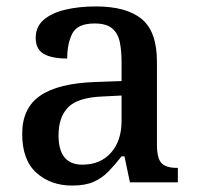

<svg xmlns="http://www.w3.org/2000/svg" viewBox="-20 -567 613 597"><path d="M204 10Q138 10 93.5 -29.5Q49 -69 49 -151Q49 -231 105 -269.5Q161 -308 276 -312L358 -315V-373Q358 -409 352.5 -436Q347 -463 329 -478.5Q311 -494 274 -494Q221 -494 205 -463Q189 -432 189 -385Q141 -385 116 -399.5Q91 -414 91 -449Q91 -484 116 -505.5Q141 -527 183.5 -537Q226 -547 278 -547Q373 -547 420.5 -508Q468 -469 468 -375V-117Q468 -75 482 -60Q496 -45 530 -45H533V0H384L367 -81H358Q337 -54 317 -33.5Q297 -13 271 -1.5Q245 10 204 10ZM236 -55Q292 -55 325 -92Q358 -129 358 -191V-270L299 -267Q222 -264 192 -233.5Q162 -203 162 -146Q162 -55 236 -55Z"/></svg>

Font: Noto Serif Bengali Medium
Style: Regular
Weight: 500
Designer: Juan Bruce, Universal Thirst, Indian Type Foundry and the Monotype Design Team.
Foundry: Monotype Imaging Inc.
Version: Version 2.003; ttfautohint (v1.8.4.7-5d5b)